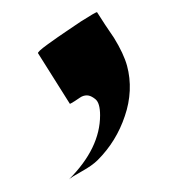

<svg xmlns="http://www.w3.org/2000/svg" viewBox="-20 -153 276 310"><path d="M91.3 136.7Q141.6 86.4 141.6 33.2Q141.6 13.2 134 7.1Q126.5 1 120.4 1Q114.3 1 109.1 4.6Q104 8.3 100.6 10.3Q92.8 15.1 92.8 14.6L41.5 -66.9Q39.6 -68.8 57.1 -81.5Q74.7 -94.2 87.2 -102.5Q99.6 -110.8 110.4 -118.2Q135.7 -134.3 136.7 -133.3Q143.1 -123 150.1 -112.5Q157.2 -102.1 164.1 -91.8Q179.7 -66.4 185.1 -46.9Q190.4 -27.3 189.5 -6.6Q188.5 14.2 181.6 34.2Q168 75.2 137.7 105.5Q128.9 114.3 111.8 123.8Q94.7 133.3 91.3 136.7Z"/></svg>

Font: Fondamento
Style: Regular
Weight: 400
Version: Version 1.000